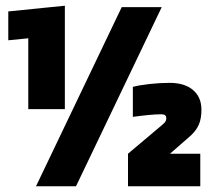

<svg xmlns="http://www.w3.org/2000/svg" viewBox="-20 -652 739 672"><path d="M207 -270H79V-518L9 -511V-612L207 -632ZM546 -627 246 0H106L406 -627ZM681 -114V0H428V-114L549 -216Q557 -223 559.5 -227.5Q562 -232 562 -238Q562 -245 558 -248.5Q554 -252 545 -252Q525 -252 499.5 -249.5Q474 -247 445 -243V-348Q468 -354 503.5 -358Q539 -362 574 -362Q626 -362 655.5 -337Q685 -312 685 -268Q685 -237 676 -216Q667 -195 646 -176L575 -114Z"/></svg>

Font: Blinker Black
Style: Regular
Weight: 900
Designer: Juergen Huber
Foundry: supertype
Version: Version 1.017;hotconv 1.0.117;makeotfexe 2.5.65602